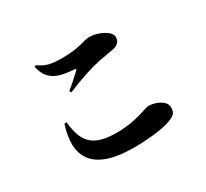

<svg xmlns="http://www.w3.org/2000/svg" viewBox="-151 -959 1302 1215"><g transform="rotate(-30 500.0 -351.5)"><path d="M219 -727C241 -609 333 -594 430 -587C441 -586 442 -583 434 -575C409 -552 364 -510 331 -484L339 -471C438 -513 526 -541 591 -555C621 -561 663 -568 697 -574C739 -582 758 -601 758 -634C758 -680 668 -718 615 -718C562 -718 535 -688 396 -688C314 -688 279 -698 229 -733ZM218 -322C233 -174 283 -106 463 -106C606 -106 690 -153 718 -153C761 -153 838 -127 838 -74C838 -35 826 -21 775 -2C716 19 610 30 507 30C195 30 136 -120 202 -322Z"/></g></svg>

Font: Source Han Serif KR Heavy
Style: Regular
Weight: 900
Designer: Ryoko NISHIZUKA 西塚涼子 (kana & ideographs); Frank Grießhammer (Latin, Greek & Cyrillic); Wenlong ZHANG 张文龙 (bopomofo); San
Foundry: Adobe
Version: Version 2.001;hotconv 1.1.0;makeotfexe 2.6.0